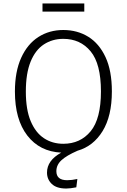

<svg xmlns="http://www.w3.org/2000/svg" viewBox="-20 -869 731 1107"><path d="M466 -802H225V-849H466ZM362 218Q306 218 278.5 191.5Q251 165 251 126Q251 56 333 11Q209 5 137.5 -87.5Q66 -180 66 -341Q66 -456 102 -535.5Q138 -615 201 -655.5Q264 -696 345 -696Q426 -696 489 -657Q552 -618 588.5 -539.5Q625 -461 625 -342Q625 -200 571.5 -113Q518 -26 427 0Q363 28 334 55Q305 82 305 118Q305 170 367 170Q394 170 426 163L420 211Q385 218 362 218ZM345 -40Q443 -40 502.5 -112Q562 -184 562 -342Q562 -501 502.5 -573Q443 -645 345 -645Q282 -645 233 -613Q184 -581 156.5 -513.5Q129 -446 129 -341Q129 -237 157 -170.5Q185 -104 233.5 -72Q282 -40 345 -40Z"/></svg>

Font: Trujillo Light
Style: Regular
Weight: 300
Designer: Fira Sans original fonts by bBox Type GmbH, Carrois Corporate GbR, & Edenspiekermann AG / Changes by Cristiano Sobral
Foundry: Fira Sans original fonts by bBox Type GmbH, Carrois Corporate GbR, & Edenspiekermann AG / Changes by Cristiano Sobral
Version: Version 4.301;July 28, 2020;FontCreator 13.0.0.2655 64-bit